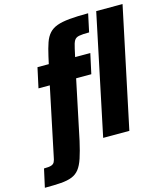

<svg xmlns="http://www.w3.org/2000/svg" viewBox="-204 -846 1001 1148"><g transform="rotate(-15 296.5 -272.5)"><path d="M-70 198 -45 85Q-13 85 1 80Q15 75 20.5 63.5Q26 52 29 34L117 -386H47L74 -510H144L154 -555Q165 -604 176.5 -637Q188 -670 207 -691Q226 -712 256 -723Q286 -734 333.5 -738.5Q381 -743 450 -743L426 -631Q384 -631 363.5 -627Q343 -623 334 -608.5Q325 -594 318 -560L307 -510H401L374 -386H280L203 -19Q189 43 175.5 83.5Q162 124 144 147Q126 170 98.5 181Q71 192 30 195Q-11 198 -70 198ZM344 0 500 -743H663L506 0Z"/></g></svg>

Font: Saira SemiCondensed ExtraBold
Style: Italic
Weight: 800
Width: 4
Italic angle: -12°
Designer: Hector Gatti with collaboration of the Omnibus-Type team
Foundry: Omnibus-Type
Version: Version 1.101